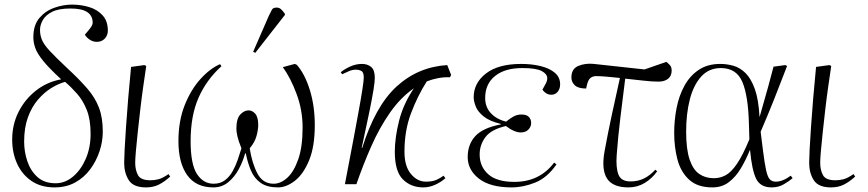

<svg xmlns="http://www.w3.org/2000/svg" viewBox="-20 -801 3773 835"><path d="M217 14Q158 14 117 -14Q76 -42 54.5 -89Q33 -136 33 -194Q33 -260 61 -315Q89 -370 137 -407.5Q185 -445 246 -456Q194 -504 168 -536Q142 -568 133.5 -592Q125 -616 125 -639Q125 -692 151.5 -723Q178 -754 217 -767.5Q256 -781 293 -781Q333 -781 368.5 -770Q404 -759 426.5 -734Q449 -709 449 -668Q449 -647 435.5 -633Q422 -619 401 -619Q385 -619 371 -628Q357 -637 349 -650Q369 -673 376 -683.5Q383 -694 383 -703Q383 -732 360 -748Q337 -764 286 -764Q235 -764 206.5 -749.5Q178 -735 166 -713.5Q154 -692 154 -671Q154 -648 162.5 -627.5Q171 -607 196.5 -579.5Q222 -552 272 -505Q326 -455 360 -415.5Q394 -376 410.5 -332.5Q427 -289 427 -228Q427 -186 413 -143.5Q399 -101 372.5 -65Q346 -29 307 -7.5Q268 14 217 14ZM222 -4Q263 -4 297.5 -33Q332 -62 353 -110.5Q374 -159 374 -219Q374 -281 357.5 -322.5Q341 -364 315.5 -393Q290 -422 263 -445Q234 -437 203 -418Q172 -399 145 -367.5Q118 -336 101.5 -291Q85 -246 85 -185Q85 -141 99 -99.5Q113 -58 143 -31Q173 -4 222 -4Z M615 14Q560 14 540 -17.5Q520 -49 520 -93Q520 -110 522 -150.5Q524 -191 528 -248.5Q532 -306 537.5 -373Q543 -440 550 -510L608 -518L616 -514Q610 -474 603 -425Q596 -376 590 -324Q584 -272 579 -225.5Q574 -179 571 -144Q568 -109 568 -93Q568 -62 580 -39.5Q592 -17 634 -17Q652 -17 669.5 -21.5Q687 -26 713 -44L720 -33Q696 -11 671.5 1.5Q647 14 615 14Z M908 14Q832 14 794 -39.5Q756 -93 756 -187Q756 -275 783 -343Q810 -411 851.5 -457Q893 -503 937 -522L943 -513Q877 -453 843 -375Q809 -297 809 -187Q809 -87 836.5 -44.5Q864 -2 909 -2Q938 -2 958 -17Q978 -32 991.5 -56Q1005 -80 1014 -106.5Q1023 -133 1030 -156Q1017 -188 1012.5 -208Q1008 -228 1008 -241Q1008 -285 1025 -303Q1042 -321 1061 -321Q1077 -321 1090 -306.5Q1103 -292 1103 -257Q1103 -237 1095.5 -209.5Q1088 -182 1066 -156Q1076 -91 1099.5 -46.5Q1123 -2 1170 -2Q1201 -2 1229.5 -28Q1258 -54 1277 -108Q1296 -162 1296 -246Q1296 -322 1270 -392Q1244 -462 1210 -509L1262 -523L1271 -519Q1306 -479 1327.5 -409.5Q1349 -340 1349 -257Q1349 -163 1324 -103Q1299 -43 1262 -14.5Q1225 14 1189 14Q1142 14 1114 -5.5Q1086 -25 1071.5 -59Q1057 -93 1049 -134H1046Q1037 -100 1018.5 -65.5Q1000 -31 972.5 -8.5Q945 14 908 14ZM1090 -571 1081 -576 1149 -732Q1158 -751 1163 -759.5Q1168 -768 1183 -768Q1194 -768 1202 -761Q1210 -754 1219 -741V-736Z M1821 14Q1767 14 1732 -21Q1697 -56 1697 -141Q1697 -202 1715.5 -275.5Q1734 -349 1780 -417Q1722 -377 1676 -311Q1630 -245 1594.5 -164.5Q1559 -84 1530 0H1480Q1487 -38 1497.5 -92Q1508 -146 1519 -205Q1530 -264 1540 -318.5Q1550 -373 1556 -412Q1562 -451 1562 -464Q1562 -487 1551.5 -492.5Q1541 -498 1527 -498Q1512 -498 1496.5 -491Q1481 -484 1468 -478L1462 -487Q1479 -501 1503.5 -512Q1528 -523 1554 -523Q1578 -523 1594 -510Q1610 -497 1610 -462Q1610 -446 1604.5 -411.5Q1599 -377 1586.5 -315.5Q1574 -254 1553 -158L1555 -157Q1612 -340 1705 -425Q1798 -510 1925 -518L1942 -475L1937 -465Q1910 -466 1884.5 -461Q1859 -456 1836 -447Q1796 -384 1767.5 -308.5Q1739 -233 1739 -141Q1739 -78 1767 -44.5Q1795 -11 1832 -11Q1861 -11 1878.5 -19Q1896 -27 1909 -37L1917 -26Q1898 -9 1872.5 2.5Q1847 14 1821 14Z M2205 14Q2112 14 2063 -24Q2014 -62 2014 -118Q2014 -173 2047 -209Q2080 -245 2158 -260V-262Q2109 -274 2083.5 -294.5Q2058 -315 2049 -338Q2040 -361 2040 -378Q2040 -440 2093.5 -481.5Q2147 -523 2247 -523Q2293 -523 2331.5 -513.5Q2370 -504 2393 -484.5Q2416 -465 2416 -434Q2416 -415 2405.5 -402Q2395 -389 2378 -389Q2365 -389 2355 -395.5Q2345 -402 2339 -411Q2348 -427 2354 -438.5Q2360 -450 2360 -461Q2360 -479 2336 -492Q2312 -505 2251 -505Q2176 -505 2133 -470.5Q2090 -436 2090 -375Q2090 -335 2115 -308.5Q2140 -282 2181 -272Q2198 -286 2213.5 -294.5Q2229 -303 2248 -303Q2270 -303 2280 -292.5Q2290 -282 2290 -266Q2290 -250 2278 -237.5Q2266 -225 2245 -225Q2217 -225 2180 -253Q2116 -238 2091 -204.5Q2066 -171 2066 -129Q2066 -77 2103 -43.5Q2140 -10 2217 -10Q2327 -10 2390 -94L2400 -86Q2360 -28 2307.5 -7Q2255 14 2205 14Z M2713 14Q2645 14 2620 -24.5Q2595 -63 2609 -142Q2623 -219 2640 -298Q2657 -377 2676 -462Q2646 -465 2619 -467.5Q2592 -470 2572 -470Q2559 -470 2548.5 -462.5Q2538 -455 2532 -429L2529 -416Q2495 -416 2480 -430Q2465 -444 2465 -464Q2465 -502 2495.5 -514.5Q2526 -527 2563 -523L2783 -499L2878 -532Q2887 -525 2894 -517Q2901 -509 2901 -494Q2901 -471 2885.5 -458.5Q2870 -446 2844 -446Q2815 -446 2776.5 -450.5Q2738 -455 2699 -459Q2688 -371 2678 -289.5Q2668 -208 2662 -127Q2658 -72 2669.5 -42Q2681 -12 2722 -12Q2755 -12 2781 -25Q2807 -38 2830 -63L2838 -56Q2816 -25 2784 -5.5Q2752 14 2713 14Z M3078 14Q3013 14 2976.5 -20Q2940 -54 2926 -108Q2912 -162 2912 -223Q2912 -278 2922.5 -331.5Q2933 -385 2956.5 -428Q2980 -471 3018.5 -497Q3057 -523 3112 -523Q3141 -523 3169.5 -515Q3198 -507 3222 -483.5Q3246 -460 3262.5 -414.5Q3279 -369 3283 -294H3284Q3308 -377 3321.5 -426.5Q3335 -476 3344 -511L3395 -518L3403 -514Q3375 -441 3347.5 -371.5Q3320 -302 3288 -228L3298 -148Q3305 -92 3311.5 -62Q3318 -32 3327.5 -21.5Q3337 -11 3354 -11Q3384 -11 3419 -37L3427 -26Q3413 -14 3389.5 0Q3366 14 3336 14Q3287 14 3268.5 -23.5Q3250 -61 3242 -148H3241Q3224 -106 3202 -69Q3180 -32 3150 -9Q3120 14 3078 14ZM3084 -26Q3112 -26 3136 -39Q3160 -52 3185 -88.5Q3210 -125 3239 -195L3237 -263Q3234 -384 3208.5 -444.5Q3183 -505 3115 -505Q3063 -505 3029.5 -468Q2996 -431 2980 -368.5Q2964 -306 2964 -229Q2964 -152 2979 -107.5Q2994 -63 3021 -44.5Q3048 -26 3084 -26Z M3594 14Q3539 14 3519 -17.5Q3499 -49 3499 -93Q3499 -110 3501 -150.5Q3503 -191 3507 -248.5Q3511 -306 3516.5 -373Q3522 -440 3529 -510L3587 -518L3595 -514Q3589 -474 3582 -425Q3575 -376 3569 -324Q3563 -272 3558 -225.5Q3553 -179 3550 -144Q3547 -109 3547 -93Q3547 -62 3559 -39.5Q3571 -17 3613 -17Q3631 -17 3648.5 -21.5Q3666 -26 3692 -44L3699 -33Q3675 -11 3650.5 1.5Q3626 14 3594 14Z"/></svg>

Font: Literata 72pt ExtraLight
Style: Italic
Weight: 200
Italic angle: -2°
Designer: Latin by Veronika Burian and Jose Scaglione. Greek by Irene Vlachou. Cyrillic by Vera Evstafieva
Foundry: TypeTogether
Version: Version 3.002